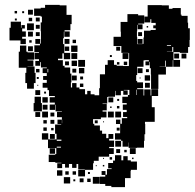

<svg xmlns="http://www.w3.org/2000/svg" viewBox="-20 -741 799 788"><path d="M235 -51H215V-71H232V-73H207V-76H180V-106H207V-109H211V-133H177V-168H152V-194H178V-169H212V-192H206V-230H231V-232H216V-250H234V-260H214V-282H234V-284H208V-311H206V-290H184V-312H205V-320H184V-342H205V-347H181V-371H175V-398V-381H155V-401H172V-413H157V-429H172V-441H155V-461H172V-464H148V-486H145V-471H125V-491H140V-498H122V-524H140V-527H121V-555H144V-561H125V-581H145V-562H148V-588V-613H147V-649H152V-673H147V-676H120V-706H147V-709H165V-721H225V-719H253V-680H274V-642H269V-617H245V-612H266V-590H244V-611H242V-584H239V-560H244V-524H268V-498H242V-522H236V-500H218V-494H238V-471H245V-464H268V-439H273V-403H271V-382H276V-400H294V-382H306V-375H329V-354H338V-368H352V-354H368V-350H387V-379H390V-406H412H390V-436H411V-475H422V-494H448V-475H459V-471H485V-470H509V-497H510V-523H507V-524H478V-552H446V-590H476V-611H475V-651H503V-683H547V-678H572V-644H547V-641H565V-621H545V-639H543V-613H542V-589H543V-560H565V-561H569V-587H594H571V-615H598V-618H619V-625H609V-637H619V-647H601V-662H597V-649H573V-673H586V-720H644V-719H673V-705H688V-708H722V-681H725V-676H750V-648H752V-625H759V-577H758V-548H752V-524H718V-527H692V-495H719V-467H691V-494H689V-467H661V-435H630V-406H600V-435H599V-461H595V-487H593V-473H577V-489H591V-494H573V-493H569V-467H543V-433H539V-409H543V-403H567V-379H543V-375H569V-349H572V-374H598V-349H601V-375H629V-347H603V-313V-301H615V-241H575V-232H576V-190H573V-163H571V-135H542V-134H508V-156H507V-139H483V-163H500H477V-168H452V-194H473V-232H456V-250H474V-233H480V-256H502V-261H485V-281H500V-290H484V-312H500V-318H482V-344H505V-351H511V-372H488V-370H504V-352H486V-368H476V-350H454V-368H452V-344H423V-343H420V-316H401V-314H418V-288H401V-283H417V-259H394V-252H362V-233H367V-226H390V-205H399V-192H416V-174H425V-191H445V-171H428V-164H448V-138H428V-133H447V-109H428V-98H398H385V-81H365V-98V-71H362V-44H329V-17H301V-45H328V-47H301V-68H294V-52H276V-68H263V-53H247V-68H235ZM115 -681H95V-701H115ZM50 -686H40V-696H50ZM79 -687H71V-695H79ZM143 -653H127V-669H143ZM112 -654H98V-668H112ZM49 -657H41V-665H49ZM86 -560H64V-575H19V-627H24V-652H66V-627H68V-638H82V-624H71V-612H86V-590H71V-582H86ZM119 -617H91V-645H119ZM143 -623H127V-639H143ZM588 -628H582V-634H588ZM115 -591H95V-611H115ZM143 -593H127V-609H143ZM563 -593H547V-609H563ZM265 -561H245V-581H265ZM565 -561H545V-581H565ZM292 -564H278V-578H292ZM110 -566H100V-576H110ZM665 -553H682V-556H665ZM119 -377H91V-400H84V-442H88V-463H57V-493V-529H62V-554H88V-529H93V-526H120V-496H93V-493H117V-469H93V-468H122V-442H126V-400H119ZM298 -528H272V-554H298ZM115 -531H95V-551H115ZM264 -532H246V-550H264ZM473 -533H457V-549H473ZM687 -529H665V-528H691V-548H687ZM297 -499H273V-523H297ZM507 -499H483V-523H507ZM715 -501H695V-521H715ZM745 -501H725V-521H745ZM214 -504V-518V-504ZM439 -507H431V-515H439ZM329 -467H301V-495H329ZM541 -469V-493V-469ZM658 -468H635V-467H661V-492H658ZM296 -470H274V-492H296ZM263 -473H247V-489H263ZM502 -474H488V-488H502ZM470 -476H460V-486H470ZM326 -440H304V-462H326ZM565 -441H545V-461H565ZM293 -443H277V-459H293ZM178 -444V-458H175V-444ZM142 -444H128V-458H142ZM591 -445H579V-457H591ZM596 -410H574V-432H596ZM295 -411H275V-431H295ZM321 -415H309V-427H321ZM139 -417H131V-425H139ZM557 -419H553V-423H557ZM630 -376H600V-406H630ZM595 -381H575V-401H595ZM322 -384H308V-398H322ZM137 -389H133V-393H137ZM541 -351V-373H539V-351ZM145 -351H125V-371H145ZM169 -357H161V-365H169ZM148 -318H122V-344H148ZM176 -320H154V-342H176ZM445 -321H425V-341H445ZM469 -327H461V-335H469ZM152 -284H118V-318H152ZM175 -291H155V-311H175ZM470 -296H460V-306H470ZM438 -298H432V-304H438ZM477 -259H453V-283H477ZM177 -259H153V-283H177ZM447 -259H423V-283H447ZM145 -261H125V-281H145ZM203 -263H187V-279H203ZM235 -235V-250H234V-235ZM203 -233H187V-249H203ZM172 -234H158V-248H172ZM381 -235H369V-247H381ZM407 -239H403V-243H407ZM172 -204H158V-218H172ZM471 -205H459V-217H471ZM200 -206H190V-216H200ZM205 -171H185V-191H205ZM213 -163H232V-168H213ZM477 -139H453V-163H477ZM213 -135H230V-139H213ZM537 -109H513V-133H537ZM206 -110H184V-132H206ZM473 -113H457V-129H473ZM500 -116H490V-126H500ZM493 27H437V22H412V14H390V-16H412V-23H397V-39H413V-24H419V-47H438V-50H424V-72H444V-82H452V-104H478V-83H486V-100H504V-83H517V-78H542V-44H517V-39H516V-10H493ZM440 -86H430V-96H440ZM528 -88H522V-94H528ZM407 -89H403V-93H407ZM408 -58H402V-64H408ZM377 -59H373V-63H377ZM236 -20H214V-42H236ZM262 -24H248V-38H262ZM292 -24H278V-38H292ZM349 -27H341V-35H349ZM389 13H361V-15H389ZM268 12H242V-14H268ZM323 7H307V-9H323ZM352 6H338V-8H352ZM289 3H281V-5H289Z"/></svg>

Font: Rubik Storm
Style: Regular
Weight: 400
Designer: Hubert and Fischer, NaN
Foundry: Hubert and Fischer, NaN
Version: Version 2.201